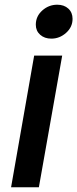

<svg xmlns="http://www.w3.org/2000/svg" viewBox="-20 -795 328 815"><path d="M145 0H27L125 -559H244ZM132 -690Q132 -726 159.5 -750.5Q187 -775 223 -775Q252 -775 270 -758.5Q288 -742 288 -715Q288 -680 260.5 -655.5Q233 -631 198 -631Q169 -631 150.5 -647.5Q132 -664 132 -690Z"/></svg>

Font: Open Sauce Sans SemiBold Italic
Style: Regular
Weight: 600
Italic angle: -10°
Designer: Alfredo Marco Pradil
Foundry: Creative Sauce Fz LLC
Version: Version 1.477